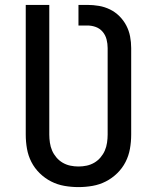

<svg xmlns="http://www.w3.org/2000/svg" viewBox="-20 -755 640 783"><path d="M300 8Q271 8 242.5 3Q214 -2 188.5 -15Q163 -28 142 -48.5Q121 -69 108 -94.5Q95 -120 90 -148.5Q85 -177 85 -206V-735H181V-206Q181 -190 183.5 -173Q186 -156 192.5 -141Q199 -126 210 -113Q221 -100 235.5 -91.5Q250 -83 266.5 -79.5Q283 -76 300 -76Q317 -76 333.5 -79.5Q350 -83 364.5 -91.5Q379 -100 390 -113Q401 -126 407.5 -141Q414 -156 416.5 -173Q419 -190 419 -206V-559Q419 -577 414.5 -594.5Q410 -612 398.5 -625.5Q387 -639 370.5 -645Q354 -651 336 -651H300V-735H336Q360 -735 383.5 -731Q407 -727 428.5 -716.5Q450 -706 467 -689Q484 -672 495 -651Q506 -630 510.5 -606.5Q515 -583 515 -559V-206Q515 -177 510 -148.5Q505 -120 492 -94.5Q479 -69 458 -48.5Q437 -28 411.5 -15Q386 -2 357.5 3Q329 8 300 8Z"/></svg>

Font: Iosevka Fixed Medium Extended
Style: Regular
Weight: 500
Width: 7
Monospace: yes
Designer: Belleve Invis
Foundry: Belleve Invis
Version: Version 24.1.1; ttfautohint (v1.8.4)